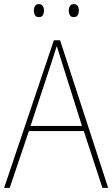

<svg xmlns="http://www.w3.org/2000/svg" viewBox="-20 -910 544 930"><path d="M476 0 386 -275H120L27 0H0L241 -715H271L504 0ZM282 -601Q276 -621 269.5 -641Q263 -661 255 -687Q248 -665 241 -643.5Q234 -622 227 -600L128 -300H377ZM144 -859Q144 -871 149.5 -880.5Q155 -890 168 -890Q182 -890 187.5 -880.5Q193 -871 193 -859Q193 -845 187.5 -836Q182 -827 168 -827Q155 -827 149.5 -836.5Q144 -846 144 -859ZM313 -859Q313 -871 318.5 -880.5Q324 -890 337 -890Q351 -890 356.5 -881Q362 -872 362 -859Q362 -846 356.5 -836.5Q351 -827 337 -827Q324 -827 318.5 -836.5Q313 -846 313 -859Z"/></svg>

Font: Noto Sans Thai SemCond Thin
Style: Regular
Weight: 100
Width: 4
Designer: Monotype Design Team
Foundry: Monotype Imaging Inc.
Version: Version 2.002; ttfautohint (v1.8.4.7-5d5b)